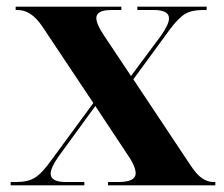

<svg xmlns="http://www.w3.org/2000/svg" viewBox="-20 -556 671 576"><path d="M12 0V-10H30Q63 -10 84 -22.5Q105 -35 133 -74L260 -247L108 -475Q90 -502 71.5 -514Q53 -526 33 -526H27V-536H344V-526H316Q290 -526 279.5 -519.5Q269 -513 269 -502Q269 -484 291 -451L373 -328L463 -449Q487 -483 487 -501Q487 -526 441 -526H392V-536H600V-526H588Q555 -526 535 -514Q515 -502 489 -467L380 -318L551 -61Q570 -32 586.5 -21Q603 -10 620 -10H626V0H304V-10H335Q387 -10 387 -36Q387 -47 380 -62.5Q373 -78 356 -102L266 -238L156 -87Q132 -53 132 -35Q132 -10 177 -10H233V0Z"/></svg>

Font: Noto Serif Display SemiCondensed ExtraBold
Style: Regular
Weight: 800
Width: 4
Designer: Monotype Design Team
Foundry: Monotype Imaging Inc.
Version: Version 2.009